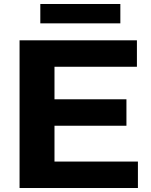

<svg xmlns="http://www.w3.org/2000/svg" viewBox="-20 -942 757 962"><path d="M78 0V-740H666V-607.5H253V-444.5H613.5V-312H253V-132.5H671V0ZM182 -825V-922H583V-825Z"/></svg>

Font: Encode Sans Exp
Style: Bold
Weight: 700
Width: 7
Designer: Multiple Designers
Foundry: Impallari Type
Version: Version 3.002; ttfautohint (v1.8.3) -l 8 -r 50 -G 200 -x 14 